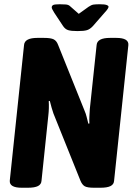

<svg xmlns="http://www.w3.org/2000/svg" viewBox="-20 -880 630 902"><path d="M82 2Q23 2 26 -32L93 -669Q96 -702 156 -702H186Q219 -702 232.5 -695Q246 -688 253 -669L378 -358Q383 -347 387 -331Q391 -315 395 -299L400 -300Q399 -317 400 -334Q401 -351 402 -368L434 -669Q437 -702 497 -702H526Q586 -702 583 -668L516 -31Q515 -14 499.5 -6Q484 2 452 2H422Q390 2 378 -5Q366 -12 358 -31L231 -347Q227 -358 222.5 -374Q218 -390 214 -406L209 -405Q210 -388 209.5 -371Q209 -354 207 -337L175 -31Q174 -14 158.5 -6Q143 2 111 2ZM449 -860Q472 -860 481 -856.5Q490 -853 490 -848Q490 -846 487 -840Q484 -834 471 -820L416 -757Q403 -743 389 -738.5Q375 -734 344 -734Q314 -734 300 -738.5Q286 -743 276 -758L235 -820Q223 -839 223 -845Q223 -852 229 -856Q235 -860 260 -860Q275 -860 288.5 -859Q302 -858 309 -851L350 -815L396 -848Q409 -857 419.5 -858.5Q430 -860 449 -860Z"/></svg>

Font: Asap Condensed
Style: Bold Italic
Weight: 700
Width: 3
Italic angle: -6°
Designer: Pablo Cosgaya
Foundry: Omnibus-Type
Version: Version 3.001; ttfautohint (v1.8.4.7-5d5b)